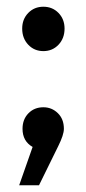

<svg xmlns="http://www.w3.org/2000/svg" viewBox="-20 -440 256 571"><path d="M46 -355Q46 -383 64 -401.5Q82 -420 109 -420Q136 -420 154 -401.5Q172 -383 172 -355Q172 -326 154 -307Q136 -288 109 -288Q82 -288 64 -307Q46 -326 46 -355ZM109 -121Q134 -121 152 -103.5Q170 -86 170 -57Q170 -39 153 -5L96 111H37L77 -3Q47 -20 47 -57Q47 -85 64.5 -103Q82 -121 109 -121Z"/></svg>

Font: Montserrat-Arabic
Style: Regular
Weight: 400
Designer: Mohamed Gaber
Foundry: Kief Type Foundry
Version: Version 5.008;PS 005.008;hotconv 1.0.88;makeotf.lib2.5.64775